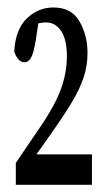

<svg xmlns="http://www.w3.org/2000/svg" viewBox="-20 -894 291 527"><path d="M23.4 -386.7V-446.8L95.7 -553.2Q119.1 -588.4 134 -618.7Q148.9 -648.9 156.2 -679Q163.6 -709 163.6 -739.3Q163.6 -785.2 147.9 -808.8Q132.3 -832.5 106 -832.5Q96.2 -832.5 84 -829.6Q71.8 -826.7 57.6 -817.4L88.4 -851.1L78.1 -783.2Q72.3 -748 65.2 -735.6Q58.1 -723.1 47.4 -723.1Q37.6 -723.1 30.5 -731.2Q23.4 -739.3 19 -752.4Q22.5 -813.5 53.7 -843.5Q85 -873.5 126.5 -873.5Q176.3 -873.5 198.2 -835.2Q220.2 -796.9 220.2 -749Q220.2 -713.9 209.7 -681.9Q199.2 -649.9 177.5 -613.8Q155.8 -577.6 120.1 -526.9L57.6 -438.5L73.2 -484.9V-470.2H232.4V-386.7Z"/></svg>

Font: Scarab Serif
Style: Regular
Weight: 400
Designer: John Roberts
Foundry: Scarab
Version: 1.0